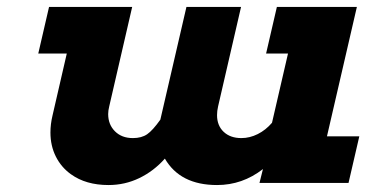

<svg xmlns="http://www.w3.org/2000/svg" viewBox="-20 -526 1057 552"><path d="M184 -25Q156 -45 140.5 -76Q125 -107 125 -145Q125 -169 131 -194L172 -372H90L121 -506H360L294 -220Q291 -208 291 -198Q291 -168 310.5 -148.5Q330 -129 362 -129Q387 -129 403 -140Q419 -151 441 -182L516 -506H673L607 -220Q604 -207 604 -195Q604 -165 623 -147Q642 -129 674 -129Q698 -129 721 -140.5Q744 -152 762 -173L808 -372H745L776 -506H1006L920 -134H1013L982 0H726L736 -40Q677 6 604 6Q498 6 454 -70Q422 -34 380.5 -14Q339 6 292 6Q227 6 184 -25Z"/></svg>

Font: Arvo
Style: Bold Italic
Weight: 700
Italic angle: -13°
Designer: Anton Koovit (Cyrillic Expansion: Cyreal)
Foundry: Anton Koovit, Yassin Baggar
Version: Version 3.000